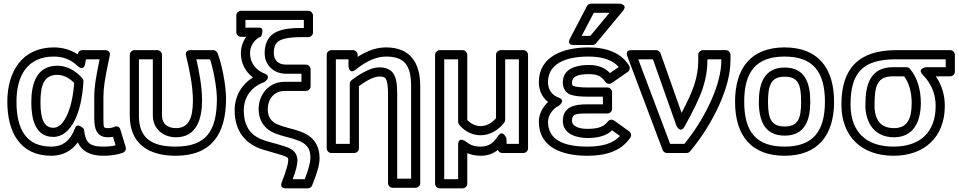

<svg xmlns="http://www.w3.org/2000/svg" viewBox="-20 -811 5237 1049"><path d="M495 -165C495 -114.6 504.1 -61 570 -61C579.4 -61 589.5 -62 597.5 -63.5L611.7 -16.9C590.9 -12.2 569.5 -10 544 -10C465.9 -10 446 -34 438.9 -105.5C438.9 -105.5 403.3 -145.2 390.6 -111.9C363.3 -40.2 321.5 -10 260 -10C125.5 -10 70 -101.8 70 -255C70 -406.9 136.9 -502 274 -502C325.5 -502 367.6 -485.3 403.8 -450.9C403.8 -450.9 436.7 -417 445.6 -464.4L449.8 -487H524.2C513 -432.5 505.6 -393.4 501.8 -367.1C497.3 -336.4 495 -307.8 495 -281ZM404 -514.4C366.2 -539.1 322 -552 274 -552C102.9 -552 20 -422.3 20 -255C20 -90.1 89.1 40 260 40C320.2 40 370.4 15 405.3 -33.2C427.8 16.6 475.4 40 544 40C584.2 40 620 34.8 651.4 23.5C663 19.4 670.9 5.7 666.9 -7.3L637.9 -102.3C631.2 -124.4 612.2 -121.8 603.3 -117.6C594.5 -113.4 583.7 -111 570 -111C546.1 -111 545 -111.4 545 -165V-281C545 -304.9 547.1 -331.2 551.2 -359.9C555.4 -388.4 564.8 -437.8 579.5 -506.8C585.4 -534.8 561.5 -537 555 -537H429C417.1 -537 406.5 -527.9 404 -514.4ZM151 -252C151 -167 169.7 -63 271 -63C321.4 -63 360.1 -98 387.3 -151.7C414.9 -206.2 430.5 -277.4 436 -365.5C436.4 -372.1 433.4 -379.3 429.9 -383.3C401.2 -416.6 352.9 -452 294 -452C180.3 -452 151 -354.6 151 -252ZM201 -252C201 -352.2 223.5 -402 294 -402C328.3 -402 361.4 -382.4 385.3 -358C379.7 -281 364.6 -217.6 342.7 -174.3C319.3 -128 295.2 -113 271 -113C220.1 -113 201 -162.5 201 -252Z M939 -10C805.6 -10 739 -59 739 -178V-487H815V-181C815 -106.2 871.6 -61 942 -61C1054 -61 1084 -161.7 1084 -262C1084 -339.5 1067.1 -424.8 1052.7 -487H1127.6C1145.3 -434 1165 -331.9 1165 -272C1165 -93.9 1105.5 -10 939 -10ZM939 40C1135.7 40 1215 -78.4 1215 -272C1215 -348.8 1190.5 -467 1168.1 -521.5C1164.6 -530.1 1155.3 -537 1145 -537H1021C988.6 -537 995.8 -509.6 996.7 -506.1C1012.7 -440.7 1034 -344.8 1034 -262C1034 -163.8 1009.6 -111 942 -111C893 -111 865 -136 865 -181V-512C865 -522.7 855.1 -537 840 -537H714C703.3 -537 689 -527.1 689 -512V-178C689 -27.4 790 40 939 40Z M1346 -520C1346 -564.5 1374.4 -599.6 1406.7 -611.6C1406.7 -611.6 1427.3 -660 1398 -660H1321V-702H1640V-658H1621C1557.8 -658 1509.7 -650.3 1476.5 -629C1441.5 -606.6 1426 -567.4 1426 -521C1426 -453.1 1477.4 -408 1543 -408H1627V-364H1534C1450.1 -364 1393 -295.6 1393 -215C1393 -160.4 1417.6 -121.8 1451.9 -98.3C1471.5 -85 1500.2 -74.9 1541.7 -63.8C1586.4 -52.6 1616.6 -41.6 1631.3 -33C1660.5 -15.7 1676 4.8 1676 53C1676 74 1665.9 115 1645.1 168H1579.3C1596 122.2 1605 90.4 1605 65C1605 31 1584.5 10.3 1563.2 -0.4C1533.5 -15.2 1463.2 -31.3 1428.6 -42.3C1357.1 -65.2 1312 -111.2 1312 -209C1312 -287.1 1361 -340.6 1424.1 -362.4C1424.1 -362.4 1468.7 -392.5 1425 -409.3C1381.1 -426.3 1346 -464.8 1346 -520ZM1296 -520C1296 -462.7 1323 -417.6 1361.7 -387.9C1305.2 -353 1262 -290.4 1262 -209C1262 -90.5 1324.9 -22.9 1413.4 5.3C1450 17 1523.2 35.6 1540.8 44.4C1553 50.5 1555 51.9 1555 65C1555 80.8 1544 122.8 1519.8 183.8C1504.9 221.3 1543 218 1543 218H1662C1671.3 218 1681.2 212 1685.1 202.5C1711.6 137.9 1726 89.6 1726 53C1726 -10.1 1699.2 -51 1656.7 -76C1634 -89.4 1600.3 -100.7 1554.3 -112.2C1515.8 -122.5 1489.8 -133 1480.1 -139.7C1457.9 -154.8 1443 -176.1 1443 -215C1443 -272.6 1480.6 -314 1534 -314H1652C1662.7 -314 1677 -323.9 1677 -339V-433C1677 -443.7 1667.1 -458 1652 -458H1543C1500.9 -458 1476 -481.6 1476 -521C1476 -557.3 1486.5 -576.1 1503.5 -587C1522.3 -599 1561.5 -608 1621 -608H1665C1675.7 -608 1690 -617.9 1690 -633V-727C1690 -737.7 1680.1 -752 1665 -752H1296C1285.3 -752 1271 -742.1 1271 -727V-635C1271 -624.3 1280.9 -610 1296 -610H1325.6C1307.9 -585.9 1296 -554.6 1296 -520Z M2089 -502C2190.3 -502 2226 -453.7 2226 -340V165H2150V-302C2150 -346.3 2146 -379.7 2132.3 -404.2C2116.7 -432.1 2086.1 -443 2053 -443C2028.7 -443 2003.4 -435 1976.6 -421.2C1950.5 -407.8 1925.2 -391.7 1900.7 -372.8C1894.4 -367.9 1891 -359.3 1891 -353V-25H1815V-487H1884V-451C1884 -451 1886.1 -400.4 1924.7 -431.6C1984.7 -480 2039.3 -502 2089 -502ZM2053 -393C2077.2 -393 2084.9 -386.5 2088.7 -379.8C2094.4 -369.6 2100 -343.1 2100 -302V190C2100 200.7 2109.9 215 2125 215H2251C2261.7 215 2276 205.1 2276 190V-340C2276 -469.1 2220.7 -552 2089 -552C2037.5 -552 1986.8 -534.5 1934 -500.2V-512C1934 -522.7 1924.1 -537 1909 -537H1790C1779.3 -537 1765 -527.1 1765 -512V0C1765 10.7 1774.9 25 1790 25H1916C1926.7 25 1941 15.1 1941 0V-340.5C1967.6 -359.9 2016 -393 2053 -393Z M2487.9 -131.2C2509.6 -101.7 2553.9 -72 2604 -72C2655.1 -72 2699.7 -96.7 2734.6 -140.4C2738.1 -144.9 2740 -150.9 2740 -156V-487H2815V-25H2748.1L2747 -54.9C2747 -54.9 2728.2 -106.2 2701.6 -68.4C2675.8 -31.8 2654.2 -10 2606 -10C2567.1 -10 2547.5 -20 2523.3 -38.8C2523.3 -38.8 2483 -68.4 2483 -19V168H2407V-487H2483V-146C2483 -140.6 2485.1 -134.9 2487.9 -131.2ZM2533 -155V-512C2533 -522.7 2523.1 -537 2508 -537H2382C2371.3 -537 2357 -527.1 2357 -512V193C2357 203.7 2366.9 218 2382 218H2508C2518.7 218 2533 208.1 2533 193V25.6C2552 34.1 2577.4 40 2606 40C2645.4 40 2675.5 28 2700.3 7.9C2704.1 17.9 2713 25 2724 25H2840C2850.7 25 2865 15.1 2865 0V-512C2865 -522.7 2855.1 -537 2840 -537H2715C2704.3 -537 2690 -527.1 2690 -512V-165C2664.4 -135.7 2636.3 -122 2604 -122C2577.9 -122 2549.2 -137.8 2533 -155Z M3188 -57C3245.6 -57 3290.2 -67.5 3324.4 -98.8L3367.2 -68C3331.4 -29.6 3276.4 -10 3190 -10C3058.4 -10 2974 -47.6 2974 -146C2974 -182.7 3004.9 -221.3 3031.3 -231.8C3031.3 -231.8 3076.1 -261.8 3030.6 -278.5C2999.2 -290 2974 -317.6 2974 -362C2974 -459.7 3064.9 -502 3195 -502C3276 -502 3329 -480.8 3360.7 -444.9L3312.6 -411.6C3285 -440.9 3249.1 -456 3196 -456C3136.7 -456 3055 -440.3 3055 -361C3055 -331.1 3069 -303.3 3098.5 -293.3C3121 -285.7 3150.7 -283 3190 -283H3274V-241H3185C3120.5 -241 3055 -228.5 3055 -150C3055 -76.9 3133.8 -57 3188 -57ZM3188 -107C3134.9 -107 3105 -125.9 3105 -150C3105 -184.9 3118.1 -191 3185 -191H3299C3309.7 -191 3324 -200.9 3324 -216V-308C3324 -318.7 3314.1 -333 3299 -333H3190C3153.3 -333 3127.3 -336.3 3114.5 -340.7C3108.7 -342.7 3105 -344.3 3105 -361C3105 -390.7 3134.2 -406 3196 -406C3248.4 -406 3265.6 -393.2 3287.9 -363.1C3295.6 -352.7 3311.1 -349.8 3322.2 -357.5L3410.2 -418.5C3420 -425.2 3424.5 -440.4 3417.3 -452.1C3375.3 -520.6 3297.5 -552 3195 -552C3061.4 -552 2924 -504.9 2924 -362C2924 -315.2 2943.6 -278.3 2974.3 -253.5C2946.9 -228.2 2924 -189.5 2924 -146C2924 -2.9 3055.6 40 3190 40C3297.6 40 3376.9 10.4 3423.7 -59C3431 -69.8 3428.6 -85.4 3417.6 -93.3L3335.6 -152.3C3325.5 -159.6 3309.7 -158.1 3301.3 -147.4C3278.7 -118.6 3249.5 -107 3188 -107ZM3205.3 -615H3158.3L3224.1 -741H3309.8ZM3217 -565C3224.1 -565 3231.5 -568.3 3236.2 -574L3382.2 -750C3414 -788.3 3363 -791 3363 -791H3209C3200.5 -791 3191.2 -785.9 3186.8 -777.6L3094.8 -601.6C3073.7 -561 3117 -565 3117 -565Z M3547.3 -487 3675.4 -124.7C3675.4 -124.7 3696.8 -77.6 3720.8 -120.8C3770.6 -210.3 3803.7 -279.6 3820.3 -330.8C3836.7 -381.3 3845 -430.8 3845 -479V-487H3921V-482C3921 -418.2 3902.3 -343 3863.2 -256.8C3825.8 -174.2 3776.8 -95.7 3719.2 -25H3641.3L3467.1 -487ZM3588.6 -520.3C3585.6 -528.8 3576.1 -537 3565 -537H3431C3391.3 -537 3407.6 -503.2 3407.6 -503.2L3600.6 8.8C3604.2 18.2 3613.6 25 3624 25H3731C3738.1 25 3745.5 21.7 3750.2 16C3814.9 -61.7 3867.8 -145.8 3908.8 -236.2C3949.7 -326.7 3971 -408.5 3971 -482V-512C3971 -522.7 3961.1 -537 3946 -537H3820C3809.3 -537 3795 -527.1 3795 -512V-479C3795 -436.6 3787.7 -392.4 3772.7 -346.2C3760.8 -309.4 3738.4 -259.6 3703.9 -194.3Z M4267 -502C4423.2 -502 4487 -417.6 4487 -255C4487 -94.2 4422.4 -10 4267 -10C4116.6 -10 4046 -85 4046 -255C4046 -418.1 4109.8 -502 4267 -502ZM4267 -552C4080.4 -552 3996 -435.8 3996 -255C3996 -65 4089.4 40 4267 40C4451.7 40 4537 -76.2 4537 -255C4537 -435.2 4452.8 -552 4267 -552ZM4267 -70C4377.6 -70 4407 -154.6 4407 -255C4407 -356.3 4379.1 -442 4267 -442C4155.7 -442 4126 -354.9 4126 -255C4126 -154.6 4156 -70 4267 -70ZM4267 -120C4195.2 -120 4176 -159.7 4176 -255C4176 -350.4 4195.7 -392 4267 -392C4339.1 -392 4357 -352.4 4357 -255C4357 -159.3 4338.1 -120 4267 -120Z M4627 -240C4627 -418.2 4697.4 -487 4876 -487H5147V-444H5040C5040 -444 4987.5 -437 5022.1 -401.6C5069.3 -353.1 5092 -297.7 5092 -232C5092 -89.3 5007.5 -10 4862 -10C4711.3 -10 4627 -90.9 4627 -240ZM4577 -240C4577 -65 4687.5 40 4862 40C5030.9 40 5142 -62.5 5142 -232C5142 -291.6 5126.4 -344.6 5092.8 -394H5172C5182.7 -394 5197 -403.9 5197 -419V-512C5197 -522.7 5187.1 -537 5172 -537H4876C4675.4 -537 4577 -441.1 4577 -240ZM5011 -249C5011 -324 4990.3 -390.3 4950.8 -435.5C4946 -440.9 4938.6 -444 4932 -444H4860C4734.3 -444 4708 -349 4708 -237C4708 -140.3 4757.7 -61 4864 -61C4973.2 -61 5011 -149.4 5011 -249ZM4961 -249C4961 -157.5 4934.3 -111 4864 -111C4790.6 -111 4758 -156.4 4758 -237C4758 -347 4775.1 -394 4860 -394H4920.1C4945 -360.5 4961 -309.9 4961 -249Z"/></svg>

Font: Fog Sans
Style: Outline
Weight: 700
Foundry: Intel Corporation
Version: Version 1.00